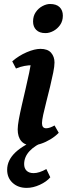

<svg xmlns="http://www.w3.org/2000/svg" viewBox="-20 -702 342 943"><path d="M136.9 12Q102.9 12 84.9 -8.6Q66.9 -29.2 66.9 -66.6Q66.9 -84.6 72.5 -115.4Q78.1 -146.2 87 -184.7Q95.9 -223.2 105.4 -264.2Q115 -305.2 123.2 -344.1Q131.3 -382.9 135 -414.1L179.1 -374Q172.4 -377.9 161.9 -379.8Q151.4 -381.8 137.7 -381.8Q120.1 -381.8 100 -378.1Q80 -374.4 58.5 -365.5L40.1 -400.8Q73.3 -429.5 111.8 -445.7Q150.3 -462 178.6 -462Q214.4 -462 231.1 -442.7Q247.7 -423.4 247.7 -394.9Q247.7 -376.8 241.4 -345.5Q235.2 -314.3 226.2 -277.2Q217.2 -240.2 207.9 -204Q198.7 -167.8 192.4 -139.4Q186.2 -110.9 186.2 -97.4Q186.2 -72 206.7 -72Q215.9 -72 226.5 -75.8Q237.1 -79.6 247.9 -85.8L268.5 -49.8Q251.1 -31.9 227.8 -17.8Q204.5 -3.7 180.7 4.1Q156.8 12 136.9 12ZM203.4 -539.4Q173.5 -539.4 158 -555Q142.4 -570.6 142.4 -596.4Q142.4 -623.1 155.5 -642.2Q168.6 -661.4 188.3 -671.9Q208 -682.4 225.7 -682.4Q257 -682.4 272.8 -666.8Q288.7 -651.3 288.7 -625Q288.7 -598.9 275.3 -579.6Q261.9 -560.4 242.2 -549.9Q222.5 -539.4 203.4 -539.4ZM111 220.8Q68.8 220.8 41.9 196Q15.1 171.3 15.1 131.9Q15.1 84.9 55.9 46.2Q96.8 7.5 183.9 -26.5L202.5 -9Q152 11.2 125.3 39.9Q98.6 68.5 98.6 104Q98.6 124.7 110.7 136.5Q122.7 148.3 145.4 148.3Q172.1 148.3 207.7 128.3L227 168.8Q208.7 190.5 175.6 205.6Q142.5 220.8 111 220.8Z"/></svg>

Font: Petrona
Style: Italic
Weight: 400
Italic angle: -9°
Designer: Ringo R. Seeber
Foundry: Ringo R. Seeber
Version: Version 2.001; ttfautohint (v1.8.3)